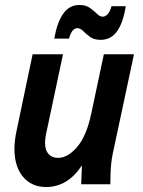

<svg xmlns="http://www.w3.org/2000/svg" viewBox="-20 -740 575 771"><path d="M38 -142Q38 -177 47 -217L111 -522H233L168 -216Q165 -204 163 -190.5Q161 -177 161 -165Q161 -137 175 -121.5Q189 -106 213 -106Q252 -106 289.5 -149.5Q327 -193 346 -282L397 -522H518L433 -124Q425 -85 424 -44L423 0H306L309 -76Q252 11 165 11Q107 11 72.5 -30Q38 -71 38 -142ZM198 -585Q209 -649 233.5 -684.5Q258 -720 299 -720Q325 -720 341.5 -708Q358 -696 369.5 -684.5Q381 -673 393 -673Q402 -673 411 -681.5Q420 -690 428 -715H485Q475 -650 450.5 -615Q426 -580 384 -580Q358 -580 342 -591.5Q326 -603 314.5 -615Q303 -627 290 -627Q281 -627 272.5 -618Q264 -609 257 -585Z"/></svg>

Font: Radio Canada Condensed SemiBold
Style: Italic
Weight: 600
Width: 3
Italic angle: -12°
Designer: Charles Daoud, Etienne Aubert Bonn, Alexandre Saumier Demers, Jacques Le Bailly
Foundry: Radio-Canada
Version: Version 2.104; ttfautohint (v1.8.4.7-5d5b);gftools[0.9.28.de